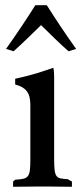

<svg xmlns="http://www.w3.org/2000/svg" viewBox="-20 -714 317 734"><path d="M271 -527C231 -583 195 -637 159 -694H115C79 -637 43 -583 3 -527L32 -518C69 -551 103 -585 137 -618C171 -585 205 -550 242 -518ZM255 0V-20C249 -24 243 -26 239 -29C194 -32 187 -32 187 -108V-423C187 -435 186 -446 184 -455C152 -444 109 -428 38 -413V-391C75.8 -381 96 -362.3 96 -314V-107C96 -35 91 -30 38 -27L30 -20V0C64 0 96 -1 130 -1H157C190 -1 222 0 255 0Z"/></svg>

Font: Sibila
Style: Regular
Weight: 400
Designer: Stefan Peev
Foundry: Context Ltd
Version: Version 1.000